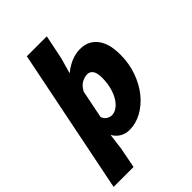

<svg xmlns="http://www.w3.org/2000/svg" viewBox="-278 -804 1089 1089"><g transform="rotate(-45 266.0 -260.0)"><path d="M-28 176 148 -696H308L278 -550L252 -458H254Q286 -484 320.5 -498Q355 -512 390 -512Q456 -512 493 -464.5Q530 -417 530 -328Q530 -257 508 -195Q486 -133 449 -87Q412 -41 364 -14.5Q316 12 264 12Q235 12 210 -2Q185 -16 170 -42H168L156 52L132 176ZM252 -118Q274 -118 294 -132Q314 -146 329.5 -171Q345 -196 354.5 -231Q364 -266 364 -308Q364 -347 351.5 -364.5Q339 -382 318 -382Q298 -382 275 -370.5Q252 -359 234 -326L200 -156Q208 -136 222.5 -127Q237 -118 252 -118Z"/></g></svg>

Font: mr_Source Sans Pro
Style: Italic
Weight: 900
Italic angle: -11°
Designer: Paul D. Hunt
Foundry: Adobe Systems Incorporated
Version: Version 1.076;July 10, 2024;FontCreator 11.5.0.2430 64-bit